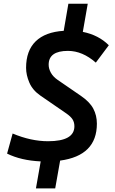

<svg xmlns="http://www.w3.org/2000/svg" viewBox="-20 -870 626 1046"><path d="M175.8 156.2 201.7 9.3Q94.7 4.4 18.6 -33.2L48.8 -142.6Q148.9 -100.6 241.7 -100.6Q385.3 -100.6 385.3 -182.1Q385.3 -204.1 375 -220Q364.7 -235.8 341.3 -252L200.2 -349.1Q157.7 -378.4 139.9 -419.9Q122.1 -461.4 122.1 -500.5Q122.1 -593.8 174.3 -644.8Q226.6 -695.8 327.1 -702.1L352.5 -849.6H458L431.2 -696.3Q517.1 -679.2 572.8 -623.5L502 -528.8Q429.2 -592.8 350.1 -592.8Q245.1 -592.8 245.1 -517.6Q245.1 -495.6 257.3 -473.6Q269.5 -451.7 294.4 -434.6L420.9 -347.7Q468.8 -314.9 488.3 -278.1Q507.8 -241.2 507.8 -196.3Q507.8 -22 307.6 4.9L280.8 156.2Z"/></svg>

Font: Cascadia Mono NF SemiBold
Style: Italic
Weight: 600
Italic angle: -10°
Monospace: yes
Designer: Aaron Bell
Foundry: Saja Typeworks
Version: Version 2404.023; ttfautohint (v1.8.4)